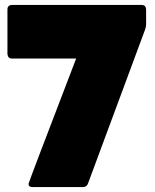

<svg xmlns="http://www.w3.org/2000/svg" viewBox="-20 -754 623 774"><path d="M315 0H110Q95 0 95 -13Q95 -18 287 -518H28Q12 -518 10 -536V-716Q10 -733 28 -734H551Q568 -734 569 -716V-657Q569 -645 565 -635L335 -15Q330 0 315 0Z"/></svg>

Font: YamahaIndonesia935. App Black
Style: Regular
Weight: 900
Designer: Dalton Maag Ltd
Foundry: Dalton Maag Ltd
Version: Version 1.002; January 01, 2024; Regular/Italic